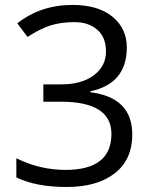

<svg xmlns="http://www.w3.org/2000/svg" viewBox="-20 -744 612 774"><path d="M272 -724.1Q376 -724.1 433.6 -676.5Q491.2 -628.9 491.2 -553.2Q491.2 -406.7 344.2 -376V-372.1Q513.2 -351.1 513.2 -202.1Q513.2 -100.1 442.4 -45.2Q371.6 9.8 248.5 9.8Q125.5 9.8 45.9 -28.8V-106Q140.6 -59.1 244.1 -59.1Q429.2 -59.1 429.2 -204.1Q429.2 -334 225.1 -334H154.8V-403.8H226.1Q309.6 -403.8 358.4 -440.7Q407.2 -477.5 407.2 -536.1Q407.2 -594.7 371.3 -624.8Q335.4 -654.8 281.2 -654.8Q227.1 -654.8 185.5 -642.1Q144 -629.4 90.8 -595.2L49.8 -649.9Q144 -724.1 272 -724.1Z"/></svg>

Font: OpenSans
Style: Regular
Weight: 400
Foundry: Ascender Corporation
Version: Version 1.10